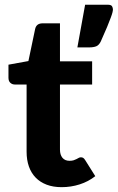

<svg xmlns="http://www.w3.org/2000/svg" viewBox="-20 -766 487 794"><path d="M15 0ZM235 8Q200 8 173 -2.2Q146 -12.5 127.5 -31.5Q109 -50.5 99.5 -77.5Q90 -104.5 90 -138.5V-416.5H41.5Q30.5 -416.5 22.8 -423.5Q15 -430.5 15 -444.5V-498.5L97.5 -513.5L125.5 -647Q131 -669.5 156 -669.5H228V-512.5H361V-416.5H228V-147.5Q228 -126 238.2 -113.5Q248.5 -101 267.5 -101Q277.5 -101 284.5 -103.2Q291.5 -105.5 296.5 -108.2Q301.5 -111 305.8 -113.2Q310 -115.5 314.5 -115.5Q320.5 -115.5 324.5 -112.8Q328.5 -110 332.5 -103.5L374 -37.5Q345.5 -15 309.5 -3.5Q273.5 8 235 8ZM425 -746.5Q440 -746.5 443.5 -739.8Q447 -733 447 -727Q447 -722.5 445.2 -715Q443.5 -707.5 438 -692.8Q432.5 -678 422.8 -654.2Q413 -630.5 396.5 -594Q389 -579 377.8 -574.5Q366.5 -570 349 -570H300L332 -746.5Z"/></svg>

Font: Lato Heavy
Style: Regular
Weight: 800
Designer: Lukasz Dziedzic
Foundry: tyPoland Lukasz Dziedzic
Version: Version 2.007; 2014-02-27